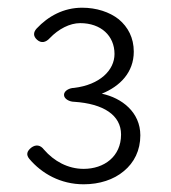

<svg xmlns="http://www.w3.org/2000/svg" viewBox="-20 -912 443 498"><path d="M288 -862C264 -881 230 -892 193 -892C145 -892 105 -870 75 -838C66 -828 66 -818 76 -809C87 -799 99 -802 109 -813C132 -837 161 -852 188 -852C242 -852 277 -819 277 -772C277 -730 239 -692 172 -684C161 -684 146 -677 146 -666C146 -655 161 -648 172 -648C249 -643 294 -613 294 -563C294 -506 250 -474 197 -474C156 -474 120 -494 94 -524C85 -536 73 -538 61 -529C50 -520 47 -511 56 -500C88 -462 137 -434 197 -434C238 -434 275 -446 301 -468C328 -490 344 -522 344 -561C344 -621 296 -658 244 -669C291 -688 327 -724 327 -778C327 -814 312 -842 288 -862Z"/></svg>

Font: GenSenRounded2 TW L
Style: Regular
Weight: 300
Version: Version 2.100;PS 2.1;hotconv 16.6.51;makeotf.lib2.5.65220 DE